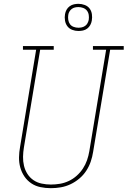

<svg xmlns="http://www.w3.org/2000/svg" viewBox="-20 -976 667 1004"><path d="M246 8Q218 8 191.5 2.5Q165 -3 143.5 -17.5Q122 -32 107.5 -53.5Q93 -75 86 -100.5Q79 -126 79.5 -153.5Q80 -181 85 -208L169 -716H100V-735H261V-716H190L105 -205Q101 -181 100.5 -156.5Q100 -132 105.5 -109Q111 -86 123.5 -66.5Q136 -47 155 -34Q174 -21 198 -16Q222 -11 246 -11Q270 -11 293.5 -15Q317 -19 339.5 -29.5Q362 -40 381 -57Q400 -74 413.5 -94.5Q427 -115 435 -138Q443 -161 447 -185L535 -716H466V-735H627V-716H556L467 -182Q463 -156 454.5 -131Q446 -106 431 -83Q416 -60 394.5 -42Q373 -24 348.5 -12.5Q324 -1 298 3.5Q272 8 246 8Q246 8 246 8Q246 8 246 8ZM390 -814Q373 -814 357.5 -820Q342 -826 332.5 -838.5Q323 -851 320 -868Q317 -885 320 -902Q322 -914 328 -925Q334 -936 344.5 -943.5Q355 -951 367 -953.5Q379 -956 390 -956Q407 -956 423 -950Q439 -944 448.5 -931.5Q458 -919 460.5 -902Q463 -885 460 -868Q458 -856 452 -845Q446 -834 436 -826.5Q426 -819 414 -816.5Q402 -814 390 -814ZM390 -831Q399 -831 408 -833Q417 -835 425 -840.5Q433 -846 437.5 -854.5Q442 -863 444 -872Q446 -885 444 -898Q442 -911 434.5 -920.5Q427 -930 415 -934.5Q403 -939 390 -939Q381 -939 372 -937Q363 -935 355.5 -929.5Q348 -924 343 -915.5Q338 -907 337 -898Q335 -885 337 -872Q339 -859 346 -849.5Q353 -840 365 -835.5Q377 -831 390 -831Z"/></svg>

Font: Iosevka Slab ThExObl
Style: Regular
Weight: 100
Width: 7
Italic angle: -9°
Monospace: yes
Designer: Belleve Invis
Foundry: Belleve Invis
Version: Version 11.1.1; ttfautohint (v1.8.3)